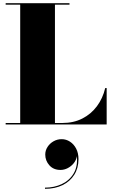

<svg xmlns="http://www.w3.org/2000/svg" viewBox="-20 -770 700 1188"><path d="M260 186.3Q260 161.1 274 139.3Q288 117.5 311.2 104.3Q334.4 91.1 361.6 91.1Q389.2 91.1 413 106.5Q436.8 121.9 451.2 149.5Q465.6 177.1 465.6 214.3Q465.6 269.9 439.6 311.3Q413.6 352.7 367 375.5Q320.4 398.3 258.4 398.3V391.1Q316 391.1 363 368.7Q410 346.3 435.8 303.1Q461.6 259.9 455.6 196.3Q452 220.3 436.6 239.5Q421.2 258.7 399.4 270.1Q377.6 281.5 354.4 281.5Q310.8 281.5 285.4 252.7Q260 223.9 260 186.3ZM640 0H15V-9H105V-741H15V-750H410V-741H320V-9H366.5Q435 -9 489.2 -36.5Q543.5 -64 579.8 -112.8Q616 -161.5 631 -225H640Z"/></svg>

Font: Bodoni* 24pt Fatface
Style: Regular
Weight: 900
Version: Version 2.3